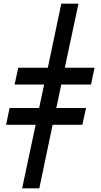

<svg xmlns="http://www.w3.org/2000/svg" viewBox="-20 -780 545 1040"><path d="M173 -104H13L32 -195H192L219 -322H59L79 -413H239L312 -760H405L331 -413H492L473 -322H312L285 -195H446L426 -104H265L193 240H100Z"/></svg>

Font: Noto Serif NarrowExtraBold
Style: Italic
Weight: 800
Width: 4
Italic angle: -12°
Designer: Monotype Design Team
Foundry: Monotype Imaging Inc.
Version: Version 1.001